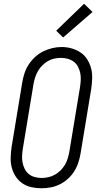

<svg xmlns="http://www.w3.org/2000/svg" viewBox="-20 -997 540 1025"><path d="M201 8Q173 8 146.5 2Q120 -4 98.5 -19Q77 -34 63 -56Q49 -78 42.5 -103.5Q36 -129 37 -157Q38 -185 42 -213L99 -558Q103 -582 111 -606.5Q119 -631 133.5 -653Q148 -675 167.5 -693Q187 -711 210.5 -722.5Q234 -734 258.5 -740Q283 -746 309 -746Q337 -746 363 -738.5Q389 -731 410.5 -716.5Q432 -702 446 -679.5Q460 -657 466.5 -631.5Q473 -606 472 -578Q471 -550 467 -522L410 -177Q406 -153 398 -128.5Q390 -104 376 -82Q362 -60 342 -42Q322 -24 298.5 -12.5Q275 -1 250 3.5Q225 8 201 8ZM202 -47Q220 -47 238 -51Q256 -55 272.5 -64Q289 -73 303 -87Q317 -101 326.5 -117Q336 -133 341.5 -151Q347 -169 350 -186L407 -531Q410 -550 411 -569.5Q412 -589 408.5 -606.5Q405 -624 396.5 -640.5Q388 -657 374 -667.5Q360 -678 342 -683Q324 -688 305 -688Q287 -688 269 -684Q251 -680 235 -670.5Q219 -661 205.5 -647.5Q192 -634 182.5 -617.5Q173 -601 167.5 -583.5Q162 -566 159 -549L102 -204Q99 -185 98 -166Q97 -147 100.5 -129Q104 -111 112 -95Q120 -79 133.5 -68Q147 -57 165 -52Q183 -47 202 -47ZM317 -797 280 -833 429 -977 474 -933Z"/></svg>

Font: Iosevka Slab Light Oblique
Style: Regular
Weight: 300
Italic angle: -9°
Monospace: yes
Designer: Belleve Invis
Foundry: Belleve Invis
Version: Version 11.1.1; ttfautohint (v1.8.3)